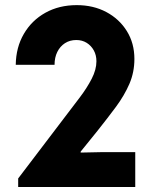

<svg xmlns="http://www.w3.org/2000/svg" viewBox="-20 -748 602 768"><path d="M52.7 0V-34.2L240.2 -280.8Q270 -319.8 299.1 -358.2Q328.1 -396.5 346.9 -433.1Q365.7 -469.7 365.7 -502.9Q365.7 -527.3 355.2 -546.4Q344.7 -565.4 326.7 -576.7Q308.6 -587.9 285.2 -587.9Q259.3 -587.9 239.7 -575.2Q220.2 -562.5 209.2 -540.3Q198.2 -518.1 198.2 -488.8H43Q43.9 -558.6 75.4 -612.5Q106.9 -666.5 161.6 -697Q216.3 -727.5 287.1 -727.5Q353 -727.5 405 -700Q457 -672.4 487.3 -623.8Q517.6 -575.2 517.6 -512.2Q517.6 -459 497.6 -412.6Q477.5 -366.2 444.1 -321Q410.6 -275.9 370.6 -225.6L302.7 -141.6V-137.7L393.1 -139.6H521V0Z"/></svg>

Font: Reddit Mono ExtraBold
Style: Regular
Weight: 800
Monospace: yes
Designer: Stephen Hutchings
Foundry: Reddit
Version: Version 1.014